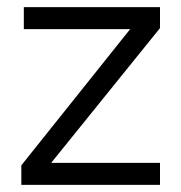

<svg xmlns="http://www.w3.org/2000/svg" viewBox="-20 -520 510 540"><path d="M430 0H40V-55L346 -438H47V-500H430V-441L124 -62H430Z"/></svg>

Font: Kulim Park Light
Style: Regular
Weight: 300
Designer: Noponies / Dale Sattler
Foundry: Noponies
Version: Version 1.000; ttfautohint (v1.8.3)